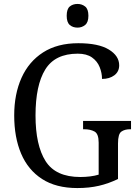

<svg xmlns="http://www.w3.org/2000/svg" viewBox="-20 -943 703 973"><path d="M372 10Q264 10 193 -36Q122 -82 87 -164.5Q52 -247 52 -358Q52 -466 89 -548.5Q126 -631 198.5 -677.5Q271 -724 377 -724Q479 -724 531.5 -692Q584 -660 584 -612Q584 -580 559.5 -561.5Q535 -543 497 -543Q497 -573 485 -603Q473 -633 446 -652Q419 -671 374 -671Q259 -671 209.5 -591Q160 -511 160 -358Q160 -207 211 -126.5Q262 -46 387 -46Q412 -46 436.5 -49Q461 -52 480 -58V-220Q480 -265 459 -276.5Q438 -288 407 -288H401V-330H644V-288H639Q612 -288 595 -276Q578 -264 578 -216V-36Q531 -13 481.5 -1.5Q432 10 372 10ZM373 -803Q349 -803 333.5 -816.5Q318 -830 318 -863Q318 -897 333.5 -910Q349 -923 373 -923Q395 -923 411.5 -910Q428 -897 428 -863Q428 -830 411.5 -816.5Q395 -803 373 -803Z"/></svg>

Font: Noto Serif Hebrew SemiCondensed
Style: Regular
Weight: 400
Width: 4
Designer: Monotype Design Team
Foundry: Monotype Imaging Inc.
Version: Version 2.004; ttfautohint (v1.8.4.7-5d5b)